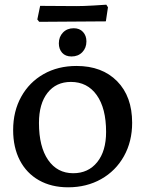

<svg xmlns="http://www.w3.org/2000/svg" viewBox="-20 -789 619 818"><path d="M36 -235Q36 -315 70.5 -377Q105 -439 166 -473.5Q227 -508 306 -508Q415 -508 479 -443Q543 -378 543 -266Q543 -186 508 -123.5Q473 -61 411 -26Q349 9 270 9Q199 9 146 -21Q93 -51 64.5 -106Q36 -161 36 -235ZM432 -227Q432 -328 392 -384Q352 -440 282 -440Q219 -440 182.5 -393.5Q146 -347 146 -265Q146 -164 185 -107.5Q224 -51 292 -51Q356 -51 394 -98Q432 -145 432 -227ZM230.7 -604.3Q230.7 -632.3 248.4 -650.5Q266.1 -668.7 294.1 -668.7Q319.3 -668.7 333.7 -652.8Q348.2 -637 348.2 -612.7Q348.2 -584.7 330.5 -566.6Q312.8 -548.4 284.8 -548.4Q258.7 -548.4 244.7 -564.2Q230.7 -580.1 230.7 -604.3ZM139 -706 151 -764 305 -763Q336 -763 378 -765.5Q420 -768 433 -769L440 -758L431 -698L289 -697L147 -696Z"/></svg>

Font: Alegreya SC Medium
Style: Regular
Weight: 500
Designer: Juan Pablo del Peral
Foundry: Huerta Tipografica
Version: Version 2.007; ttfautohint (v1.6)